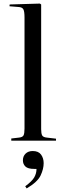

<svg xmlns="http://www.w3.org/2000/svg" viewBox="-20 -786 362 1073"><path d="M43 0V-12L86 -17Q106 -19 111.5 -29.5Q117 -40 117 -68V-688Q117 -722 110.5 -734Q104 -746 83 -747L33 -751L34 -761L203 -766L210 -761V-64Q210 -40 215.5 -29.5Q221 -19 242 -17L293 -11V0ZM129 267 121 255Q159 227 171.5 205Q184 183 184 158H172Q136 158 122 144.5Q108 131 108 110Q108 87 123 72.5Q138 58 163 58Q195 58 209.5 78Q224 98 224 126Q224 158 207 194.5Q190 231 129 267Z"/></svg>

Font: Literata 72pt
Style: Regular
Weight: 400
Designer: Latin by Veronika Burian and Jose Scaglione. Greek by Irene Vlachou. Cyrillic by Vera Evstafieva.
Foundry: TypeTogether
Version: Version 3.002